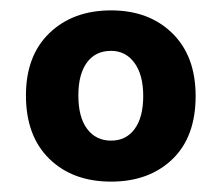

<svg xmlns="http://www.w3.org/2000/svg" viewBox="-20 -642 432 370"><path d="M357 -457Q357 -378 312 -335Q267 -292 194 -292Q120 -292 75 -336Q30 -380 30 -458Q30 -535 75.5 -578.5Q121 -622 194 -622Q267 -622 312 -578Q357 -534 357 -457ZM194 -544Q164 -544 147.5 -521.5Q131 -499 131 -458Q131 -416 148 -393.5Q165 -371 194 -371Q223 -371 239.5 -393.5Q256 -416 256 -457Q256 -498 239 -521Q222 -544 194 -544Z"/></svg>

Font: Baloo Bhaijaan 2
Style: Bold
Weight: 700
Designer: Sanskriti Dholi, Noopur Datye and Ek Type
Foundry: Ek Type
Version: Version 1.701